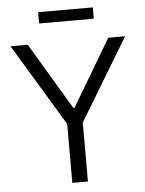

<svg xmlns="http://www.w3.org/2000/svg" viewBox="-57 -885 704 931"><g transform="rotate(-5 295.0 -419.5)"><path d="M257 0V-287L16 -686H100L294 -361H299L492 -686H574L333 -287V0ZM164 -784V-839H430V-784Z"/></g></svg>

Font: Archivo SemiCondensed Light
Style: Regular
Weight: 300
Width: 4
Designer: Hector Gatti
Foundry: Omnibus-Type
Version: Version 2.001